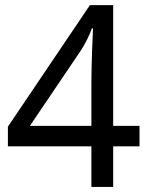

<svg xmlns="http://www.w3.org/2000/svg" viewBox="-20 -738 591 758"><path d="M530.8 -160.2H426.8V0H340.8V-160.2H11.2V-237.8L335 -717.8H426.8V-241.2H530.8ZM340.8 -241.2V-415Q340.8 -442.4 341.6 -472.4Q342.3 -502.4 343.3 -531Q344.2 -559.6 345.5 -584.5Q346.7 -609.4 347.2 -626H342.8Q339.4 -616.2 334.2 -604.2Q329.1 -592.3 323 -580.3Q316.9 -568.4 310.5 -557.1Q304.2 -545.9 298.8 -538.1L98.1 -241.2Z"/></svg>

Font: Noto Sans Cham
Style: Regular
Weight: 400
Designer: Danh Hong
Foundry: Danh Hong
Version: Version 1.02